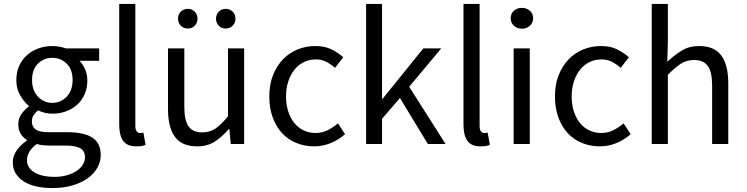

<svg xmlns="http://www.w3.org/2000/svg" viewBox="-20 -732 3795 976"><path d="M246 224Q201 224 164 215.5Q127 207 100.5 190Q74 173 59.5 149Q45 125 45 93Q45 62 64 34Q83 6 116 -17V-21Q98 -32 85.5 -51.5Q73 -71 73 -100Q73 -131 90 -154Q107 -177 126 -190V-194Q102 -214 82.5 -247.5Q63 -281 63 -325Q63 -365 77.5 -397Q92 -429 117 -451.5Q142 -474 175.5 -486Q209 -498 246 -498Q266 -498 283.5 -494.5Q301 -491 315 -486H484V-423H384Q401 -406 412.5 -380Q424 -354 424 -323Q424 -284 410 -252.5Q396 -221 372 -199.5Q348 -178 315.5 -166Q283 -154 246 -154Q228 -154 209 -158.5Q190 -163 173 -171Q160 -160 151 -146.5Q142 -133 142 -113Q142 -90 160 -75Q178 -60 228 -60H322Q407 -60 449.5 -32.5Q492 -5 492 56Q492 90 475 120.5Q458 151 426 174Q394 197 348.5 210.5Q303 224 246 224ZM246 -209Q267 -209 285.5 -217Q304 -225 318.5 -240Q333 -255 341 -276.5Q349 -298 349 -325Q349 -379 319 -408.5Q289 -438 246 -438Q203 -438 173 -408.5Q143 -379 143 -325Q143 -298 151 -276.5Q159 -255 173.5 -240Q188 -225 206.5 -217Q225 -209 246 -209ZM258 167Q293 167 321.5 158.5Q350 150 370 136.5Q390 123 401 105Q412 87 412 68Q412 34 387 21Q362 8 314 8H230Q216 8 199.5 6.5Q183 5 167 0Q141 19 129 40Q117 61 117 82Q117 121 154.5 144Q192 167 258 167Z M673 12Q626 12 606 -16Q586 -44 586 -98V-712H668V-92Q668 -72 675 -64Q682 -56 691 -56Q695 -56 698.5 -56Q702 -56 709 -58L720 4Q712 8 701 10Q690 12 673 12Z M983 12Q905 12 869.5 -36Q834 -84 834 -178V-486H917V-189Q917 -120 938.5 -89.5Q960 -59 1008 -59Q1046 -59 1075 -78.5Q1104 -98 1139 -141V-486H1221V0H1153L1146 -76H1143Q1109 -36 1071.5 -12Q1034 12 983 12ZM935 -587Q913 -587 899 -601.5Q885 -616 885 -637Q885 -658 899 -672.5Q913 -687 935 -687Q956 -687 970 -672.5Q984 -658 984 -637Q984 -616 970 -601.5Q956 -587 935 -587ZM1127 -587Q1106 -587 1092 -601.5Q1078 -616 1078 -637Q1078 -658 1092 -672.5Q1106 -687 1127 -687Q1149 -687 1163 -672.5Q1177 -658 1177 -637Q1177 -616 1163 -601.5Q1149 -587 1127 -587Z M1577 12Q1529 12 1487 -5Q1445 -22 1414.5 -54.5Q1384 -87 1366.5 -134.5Q1349 -182 1349 -242Q1349 -303 1368 -350.5Q1387 -398 1419 -431Q1451 -464 1493.5 -481Q1536 -498 1583 -498Q1631 -498 1665 -481Q1699 -464 1725 -441L1683 -387Q1662 -406 1638.5 -418Q1615 -430 1586 -430Q1553 -430 1525 -416.5Q1497 -403 1477 -378Q1457 -353 1445.5 -318.5Q1434 -284 1434 -242Q1434 -200 1445 -166Q1456 -132 1475.5 -107.5Q1495 -83 1523 -69.5Q1551 -56 1584 -56Q1618 -56 1646.5 -70.5Q1675 -85 1698 -105L1734 -50Q1701 -21 1661 -4.5Q1621 12 1577 12Z M1841 0V-712H1922V-230H1925L2132 -486H2223L2060 -291L2245 0H2155L2013 -234L1922 -128V0Z M2423 12Q2376 12 2356 -16Q2336 -44 2336 -98V-712H2418V-92Q2418 -72 2425 -64Q2432 -56 2441 -56Q2445 -56 2448.5 -56Q2452 -56 2459 -58L2470 4Q2462 8 2451 10Q2440 12 2423 12Z M2591 0V-486H2673V0ZM2633 -586Q2609 -586 2592.5 -601Q2576 -616 2576 -639Q2576 -663 2592.5 -677.5Q2609 -692 2633 -692Q2657 -692 2673.5 -677.5Q2690 -663 2690 -639Q2690 -616 2673.5 -601Q2657 -586 2633 -586Z M3029 12Q2981 12 2939 -5Q2897 -22 2866.5 -54.5Q2836 -87 2818.5 -134.5Q2801 -182 2801 -242Q2801 -303 2820 -350.5Q2839 -398 2871 -431Q2903 -464 2945.5 -481Q2988 -498 3035 -498Q3083 -498 3117 -481Q3151 -464 3177 -441L3135 -387Q3114 -406 3090.5 -418Q3067 -430 3038 -430Q3005 -430 2977 -416.5Q2949 -403 2929 -378Q2909 -353 2897.5 -318.5Q2886 -284 2886 -242Q2886 -200 2897 -166Q2908 -132 2927.5 -107.5Q2947 -83 2975 -69.5Q3003 -56 3036 -56Q3070 -56 3098.5 -70.5Q3127 -85 3150 -105L3186 -50Q3153 -21 3113 -4.5Q3073 12 3029 12Z M3293 0V-712H3375V-518L3372 -418Q3407 -451 3445 -474.5Q3483 -498 3534 -498Q3611 -498 3646.5 -450Q3682 -402 3682 -308V0H3600V-297Q3600 -366 3578 -396.5Q3556 -427 3508 -427Q3470 -427 3441 -408Q3412 -389 3375 -352V0Z"/></svg>

Font: Source Sans Pro
Style: Regular
Weight: 400
Designer: Paul D. Hunt
Foundry: Adobe Systems Incorporated
Version: Version 2.021;PS 2.000;hotconv 1.0.86;makeotf.lib2.5.63406